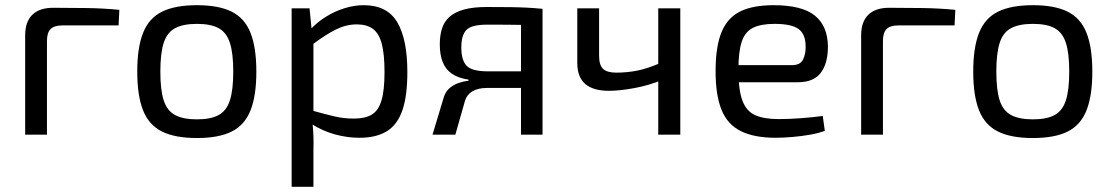

<svg xmlns="http://www.w3.org/2000/svg" viewBox="-20 -519 4286 740"><path d="M185 -489Q249 -489 314.5 -488Q380 -487 440 -481L437 -421H220Q189 -421 175 -407Q161 -393 161 -361V0H77V-383Q77 -435 104.5 -462Q132 -489 185 -489Z M739 -499Q823 -499 873 -474Q923 -449 945.5 -392.5Q968 -336 968 -243Q968 -150 945.5 -93.5Q923 -37 873 -12Q823 13 739 13Q655 13 604.5 -12Q554 -37 531.5 -93.5Q509 -150 509 -243Q509 -336 531.5 -392.5Q554 -449 604.5 -474Q655 -499 739 -499ZM739 -427Q686 -427 655 -410.5Q624 -394 611 -354Q598 -314 598 -243Q598 -172 611 -132Q624 -92 655 -75.5Q686 -59 739 -59Q792 -59 822.5 -75.5Q853 -92 866 -132Q879 -172 879 -243Q879 -314 866 -354Q853 -394 822.5 -410.5Q792 -427 739 -427Z M1382 -499Q1472 -499 1511 -433.5Q1550 -368 1550 -241Q1550 -147 1530 -91.5Q1510 -36 1469 -12Q1428 12 1366 12Q1318 12 1271 -1Q1224 -14 1181 -41L1186 -92Q1233 -79 1268.5 -70.5Q1304 -62 1344 -62Q1387 -62 1412.5 -77Q1438 -92 1450 -131Q1462 -170 1462 -241Q1462 -310 1451.5 -350Q1441 -390 1417.5 -407.5Q1394 -425 1355 -425Q1315 -425 1276 -406Q1237 -387 1185 -348L1176 -405Q1203 -434 1237 -455Q1271 -476 1308.5 -487.5Q1346 -499 1382 -499ZM1173 -487 1183 -386 1188 -373V-61L1184 -49Q1187 -21 1188 5Q1189 31 1188 60V201H1104V-487Z M1856 -492Q1911 -492 1947 -491.5Q1983 -491 2011.5 -489.5Q2040 -488 2071 -485L2059 -420Q2048 -422 1993.5 -423Q1939 -424 1858 -424Q1797 -424 1777.5 -403.5Q1758 -383 1758 -336Q1758 -287 1778.5 -265.5Q1799 -244 1861 -244H2060L2062 -181Q2051 -181 2025 -180.5Q1999 -180 1957 -180Q1915 -180 1857 -180Q1822 -180 1800.5 -167Q1779 -154 1772 -130L1735 0H1647L1691 -146Q1698 -167 1713.5 -180Q1729 -193 1748.5 -199.5Q1768 -206 1786 -208V-212Q1746 -218 1721.5 -235Q1697 -252 1686 -280.5Q1675 -309 1675 -348Q1675 -382 1683.5 -409Q1692 -436 1713 -454.5Q1734 -473 1769 -482.5Q1804 -492 1856 -492ZM2071 -485V0H1988V-485Z M2289 -487V-304Q2289 -268 2304.5 -253.5Q2320 -239 2355 -239Q2397 -239 2437 -247Q2477 -255 2527 -277L2535 -212Q2482 -190 2425 -179.5Q2368 -169 2327 -169Q2266 -169 2235.5 -195.5Q2205 -222 2205 -276V-487ZM2602 -487V0H2517V-487Z M2961 -499Q3071 -499 3120.5 -459Q3170 -419 3171 -340Q3171 -275 3143.5 -238.5Q3116 -202 3055 -202H2770V-268H3033Q3065 -268 3075.5 -290.5Q3086 -313 3085 -340Q3085 -387 3058 -407Q3031 -427 2965 -427Q2912 -427 2881.5 -411.5Q2851 -396 2838.5 -357.5Q2826 -319 2826 -250Q2826 -172 2841.5 -131Q2857 -90 2891 -75Q2925 -60 2981 -60Q3021 -60 3067.5 -63.5Q3114 -67 3151 -72L3159 -15Q3137 -6 3103 0Q3069 6 3033.5 9Q2998 12 2970 12Q2887 12 2835.5 -13.5Q2784 -39 2761 -95.5Q2738 -152 2738 -245Q2738 -341 2761.5 -396.5Q2785 -452 2834 -475.5Q2883 -499 2961 -499Z M3407 -489Q3471 -489 3536.5 -488Q3602 -487 3662 -481L3659 -421H3442Q3411 -421 3397 -407Q3383 -393 3383 -361V0H3299V-383Q3299 -435 3326.5 -462Q3354 -489 3407 -489Z M3961 -499Q4045 -499 4095 -474Q4145 -449 4167.5 -392.5Q4190 -336 4190 -243Q4190 -150 4167.5 -93.5Q4145 -37 4095 -12Q4045 13 3961 13Q3877 13 3826.5 -12Q3776 -37 3753.5 -93.5Q3731 -150 3731 -243Q3731 -336 3753.5 -392.5Q3776 -449 3826.5 -474Q3877 -499 3961 -499ZM3961 -427Q3908 -427 3877 -410.5Q3846 -394 3833 -354Q3820 -314 3820 -243Q3820 -172 3833 -132Q3846 -92 3877 -75.5Q3908 -59 3961 -59Q4014 -59 4044.5 -75.5Q4075 -92 4088 -132Q4101 -172 4101 -243Q4101 -314 4088 -354Q4075 -394 4044.5 -410.5Q4014 -427 3961 -427Z"/></svg>

Font: Exo 2
Style: Regular
Weight: 400
Designer: Natanael Gama
Foundry: Natanael Gama
Version: Version 2.010